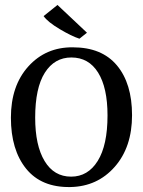

<svg xmlns="http://www.w3.org/2000/svg" viewBox="-20 -747 576 775"><path d="M300 -591Q269 -601 221 -629.5Q173 -658 156 -682L212 -727L331 -615L301 -591ZM264 8Q147 10 85.5 -66Q24 -142 24 -272Q24 -401 94.5 -479Q165 -557 274 -556Q391 -556 452 -483Q513 -410 513 -282Q513 -153 443 -73.5Q373 6 264 8ZM268 -515Q200 -515 161 -453.5Q122 -392 122 -272Q122 -160 160 -97Q198 -34 267 -34Q335 -34 374.5 -97.5Q414 -161 414 -281Q414 -393 376 -454Q338 -515 268 -515Z"/></svg>

Font: Aikya Medium
Style: Regular
Weight: 500
Designer: Neelakash Kshetrimayum (Latin subset based on Merriweather by Eben Sorkin)
Foundry: Brand New Type
Version: Version 1.00 b005